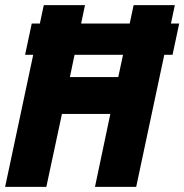

<svg xmlns="http://www.w3.org/2000/svg" viewBox="-33 -730 720 750"><path d="M-13 0 138 -710H299L240 -429H429L489 -710H650L499 0H338L398 -285H209L148 0ZM65 -516 91 -638H667L641 -516Z"/></svg>

Font: Geist Mono ExtraBold
Style: Italic
Weight: 800
Italic angle: -12°
Monospace: yes
Designer: Basement.studio, Andrés Briganti, Mateo Zaragoza
Foundry: Basement.studio, Vercel, Andrés Briganti, Guido Ferreyra, Mateo Zaragoza
Version: Version 1.500; ttfautohint (v1.8.4.7-5d5b)